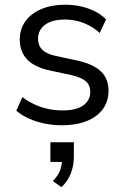

<svg xmlns="http://www.w3.org/2000/svg" viewBox="-20 -515 521 803"><path d="M239.8 8.9Q202.5 8.9 166.6 1.7Q130.8 -5.6 100.6 -19.2Q70.5 -32.7 48.1 -52.2L73.7 -108.8Q98.2 -90.1 125.9 -77.6Q153.5 -65.1 182.9 -59.1Q212.3 -53.1 241.8 -53.1Q298.8 -53.1 328.2 -74.1Q357.5 -95.1 357.5 -130.6Q357.5 -159.4 338.3 -175.6Q319.1 -191.8 278 -201L187 -220.5Q124.5 -234.1 93.6 -266.3Q62.7 -298.5 62.7 -349.4Q62.7 -393.7 86.5 -426.5Q110.4 -459.4 153.4 -477.3Q196.4 -495.3 252.6 -495.3Q286.6 -495.3 318 -488.3Q349.4 -481.2 376.8 -467.7Q404.2 -454.1 423.5 -433.6L396.9 -377Q377.9 -395.1 354 -407.7Q330 -420.3 304.3 -426.8Q278.6 -433.3 252.6 -433.3Q197.2 -433.3 168.1 -411.2Q139.1 -389.2 139.1 -352.7Q139.1 -324.8 156.8 -307.1Q174.5 -289.4 212.5 -281.2L303.5 -261.7Q368.5 -247.6 401.2 -217.2Q433.9 -186.7 433.9 -135.4Q433.9 -90.6 409.8 -58.3Q385.6 -25.9 342.1 -8.5Q298.5 8.9 239.8 8.9ZM237.2 267.9 201.3 242.3Q223.8 218.2 231.6 196.9Q239.3 175.6 239.3 151.5L259.9 162.3H190.7V79.9H288.9V140Q288.9 177.3 276.4 209.7Q263.9 242 237.2 267.9Z"/></svg>

Font: Nunito Sans 12pt ExtraLight
Style: Regular
Weight: 200
Version: Version 3.101;gftools[0.9.27]